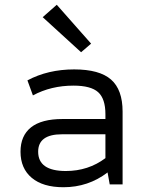

<svg xmlns="http://www.w3.org/2000/svg" viewBox="-20 -773 620 805"><path d="M246 12Q160 12 113 -27.5Q66 -67 66 -137Q66 -204 110 -239Q154 -274 242 -274H422V-294Q422 -359 391.5 -386.5Q361 -414 288 -414Q194 -414 118 -373L95 -436Q181 -482 291 -482Q397 -482 445.5 -439.5Q494 -397 494 -305V0H440L431 -50Q350 12 246 12ZM256 -56Q350 -56 422 -110V-210H240Q140 -210 140 -137Q140 -56 256 -56ZM320 -554 159 -701 218 -753 362 -590Z"/></svg>

Font: Sometype Mono
Style: Regular
Weight: 400
Monospace: yes
Designer: Ryoichi Tsunekawa
Foundry: Dharma Type
Version: Version 1.000; ttfautohint (v1.8.3)